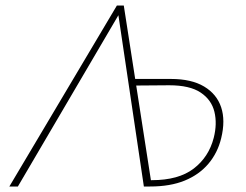

<svg xmlns="http://www.w3.org/2000/svg" viewBox="-20 -678 895 698"><path d="M14 0 405 -658H430L530 -14L521 0H503L408 -639H420L45 0ZM516 0V-23H532Q629 -23 684 -65Q739 -107 757 -177Q770 -228 759.5 -271.5Q749 -315 709.5 -341.5Q670 -368 595 -368L469 -367L471 -391H601Q676 -391 722 -363.5Q768 -336 784 -288Q800 -240 784 -175Q771 -122 737.5 -82.5Q704 -43 651.5 -21.5Q599 0 526 0Z"/></svg>

Font: Ysabeau Infant Thin
Style: Italic
Weight: 250
Italic angle: -12°
Designer: Christian Thalmann (Catharsis Fonts)
Version: Version 2.001;gftools[0.9.30]; featfreeze: ss01,ss02,lnum